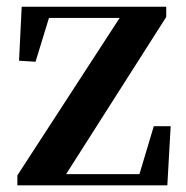

<svg xmlns="http://www.w3.org/2000/svg" viewBox="-20 -556 557 576"><path d="M32.1 0H482L492 -177.5H441.4L393.4 -17.1L422 -33.6H172.8L170.3 -52.5L165.8 -13.9L478.7 -505.1V-535.7H45.1L37.1 -373.9L86.6 -370.7L132.7 -521.1L96.9 -502.1H343.2L351.2 -491.9V-521.1L32.1 -29.9Z"/></svg>

Font: Source Han Serif TW VF
Style: Regular
Weight: 250
Designer: Ryoko NISHIZUKA 西塚涼子 (kana & ideographs); Frank Grießhammer (Latin, Greek & Cyrillic); Wenlong ZHANG 张文龙 (bopomofo); San
Foundry: Adobe
Version: Version 2.002;hotconv 1.1.0;makeotfexe 2.6.0